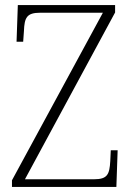

<svg xmlns="http://www.w3.org/2000/svg" viewBox="-20 -734 519 754"><path d="M27 0H437L442 -144H415L413 -101C410 -49 402 -30 349 -30H78L432 -685V-714H50L45 -570H71L74 -612C76 -665 85 -684 138 -684H384L27 -26Z"/></svg>

Font: Noto Serif Ethiopic SemiCondensed ExtraLight
Style: Regular
Weight: 200
Width: 4
Designer: Monotype Design Team
Foundry: Monotype Imaging Inc.
Version: Version 2.102